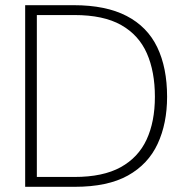

<svg xmlns="http://www.w3.org/2000/svg" viewBox="-20 -720 712 740"><path d="M77 0V-700H264Q388 -700 468 -658.5Q548 -617 586 -538Q624 -459 624 -347Q624 -244 587.5 -165.5Q551 -87 473 -43.5Q395 0 268 0ZM122 -38H267Q377 -38 445 -75.5Q513 -113 545 -182Q577 -251 577 -347Q577 -444 546 -514.5Q515 -585 447 -623.5Q379 -662 267 -662H122Z"/></svg>

Font: DM Sans 18pt ExtraLight
Style: Regular
Weight: 250
Designer: Colophon Foundry, Jonny Pinhorn
Foundry: Colophon Foundry
Version: Version 4.004;gftools[0.9.30]